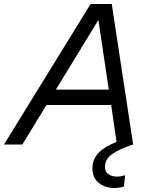

<svg xmlns="http://www.w3.org/2000/svg" viewBox="-70 -724 753 962"><path d="M517 161Q534 161 557 154L551 210Q530 218 504 218Q457 218 425 192.5Q393 167 393 119Q393 77 421 45Q449 13 514 -13L487 -198H163L42 0H-50L384 -704H490L597 0Q531 21 493.5 47Q456 73 456 112Q456 138 474 149.5Q492 161 517 161ZM423 -624 210 -275H475Z"/></svg>

Font: CBA Beacon Sans
Style: Italic
Weight: 400
Italic angle: -13°
Designer: Wei Huang
Foundry: Wei Huang
Version: Version 1.002